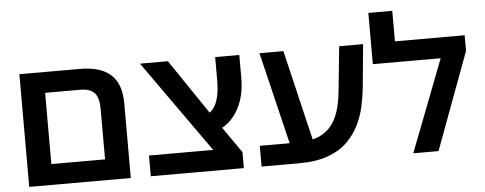

<svg xmlns="http://www.w3.org/2000/svg" viewBox="-50 -888 2562 1015"><g transform="rotate(-5 1231.0 -380.0)"><path d="M67 0V-598H387Q497 -598 551.5 -549Q606 -500 606 -396V0ZM194 -110H479V-378Q479 -439 455 -463.5Q431 -488 381 -488H194Z M1125 -8 707 -598H855L1079 -267L1206 -85ZM712 0V-110H1174L1206 -85V0ZM1047 -201 1004 -291Q1031 -294 1050.5 -307.5Q1070 -321 1082 -344.5Q1094 -368 1100 -400Q1106 -432 1106 -472V-598H1234V-478Q1234 -396 1208 -336Q1182 -276 1139.5 -242Q1097 -208 1047 -201Z M1300 0V-110H1499Q1557 -110 1599.5 -124.5Q1642 -139 1671.5 -170Q1701 -201 1718 -250.5Q1735 -300 1741 -370L1764 -598H1891L1869 -367Q1864 -322 1853.5 -272Q1843 -222 1819.5 -173.5Q1796 -125 1756 -85.5Q1716 -46 1653 -23Q1590 0 1499 0ZM1469 -67 1341 -598H1468L1594 -67Z M2060 -598H2430V-515L2239 0H2105L2293 -488H1933V-760H2060Z"/></g></svg>

Font: Noto Sans Hebrew SemiBold
Style: Regular
Weight: 600
Designer: Monotype Design Team
Foundry: Monotype Imaging Inc.
Version: Version 2.003